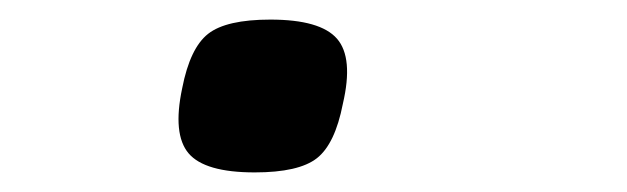

<svg xmlns="http://www.w3.org/2000/svg" viewBox="-20 -162 640 196"><path d="M240 14Q189 14 172.5 -5.5Q156 -25 166 -72Q174 -113 192.5 -127.5Q211 -142 256 -142Q307 -142 324 -122.5Q341 -103 330 -56Q322 -15 303.5 -0.5Q285 14 240 14Z"/></svg>

Font: Victor Mono Thin
Style: Bold Italic
Weight: 700
Italic angle: -12°
Monospace: yes
Version: Version 1.561;gftools[0.9.30]